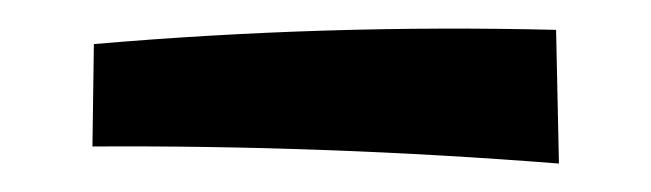

<svg xmlns="http://www.w3.org/2000/svg" viewBox="-20 -354 458 135"><path d="M373 -239Q208 -252 45 -251L46 -323Q127 -330 208.5 -332.5Q290 -335 371 -333Z"/></svg>

Font: Marhey Light
Style: Regular
Weight: 300
Designer: Nur Syamsi & Bustanul Arifin
Foundry: Namelatype
Version: Version 1.000